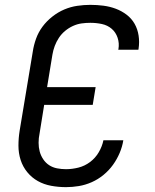

<svg xmlns="http://www.w3.org/2000/svg" viewBox="-20 -763 640 791"><path d="M252 8Q221 8 191 2.5Q161 -3 136 -17Q111 -31 92.5 -53.5Q74 -76 65 -104Q56 -132 56 -163Q56 -194 61 -225L115 -550Q119 -577 128.5 -603.5Q138 -630 155 -653Q172 -676 195.5 -694.5Q219 -713 245 -724Q271 -735 298.5 -739Q326 -743 352 -743Q380 -743 406.5 -739.5Q433 -736 457 -727Q481 -718 501.5 -702.5Q522 -687 534.5 -665Q547 -643 551 -616.5Q555 -590 551 -563Q551 -561 550.5 -560Q550 -559 550 -558H467Q467 -559 467.5 -559.5Q468 -560 468 -561Q472 -585 464.5 -607.5Q457 -630 440 -644.5Q423 -659 400 -664Q377 -669 352 -669Q334 -669 316 -666.5Q298 -664 280.5 -656Q263 -648 248 -635.5Q233 -623 222.5 -607Q212 -591 205.5 -573.5Q199 -556 196 -538L174 -404H374L362 -331H162L143 -213Q139 -194 139 -175Q139 -156 143.5 -139Q148 -122 158 -107Q168 -92 182.5 -82.5Q197 -73 215 -69.5Q233 -66 252 -66Q277 -66 303 -72.5Q329 -79 351 -95.5Q373 -112 387 -136Q401 -160 406 -185H488Q484 -159 473 -133Q462 -107 445.5 -84Q429 -61 406.5 -42.5Q384 -24 358 -12.5Q332 -1 305 3.5Q278 8 252 8Z"/></svg>

Font: Iosevka SS04 Extended Oblique
Style: Regular
Weight: 400
Width: 7
Italic angle: -9°
Monospace: yes
Designer: Belleve Invis
Foundry: Belleve Invis
Version: Version 19.0.0; ttfautohint (v1.8.4)